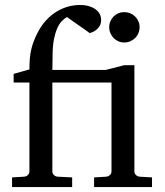

<svg xmlns="http://www.w3.org/2000/svg" viewBox="-20 -757 669 777"><path d="M360.8 0V-39.1L410.2 -42Q418.9 -43 425 -48.8Q431.2 -54.7 431.2 -64V-422.9H191.9V-64Q191.9 -54.7 198 -48.8Q204.1 -43 212.9 -42L272 -39.1V0H28.8V-39.1L78.1 -42Q86.9 -43 93 -48.8Q99.1 -54.7 99.1 -64V-422.9H35.2V-458L99.1 -476.1Q99.1 -501 100.8 -520.8Q102.5 -540.5 106.7 -557.9Q110.8 -575.2 117.2 -591.6Q123.5 -607.9 132.8 -626Q147.5 -654.3 166.7 -675Q186 -695.8 208.3 -709.5Q230.5 -723.1 254.6 -730Q278.8 -736.8 303.2 -736.8Q324.2 -736.8 340.3 -731.9Q356.4 -727.1 367.4 -718.8Q378.4 -710.4 383.8 -699.7Q389.2 -689 389.2 -676.8Q389.2 -661.6 383.1 -651.6Q377 -641.6 368.9 -635.5Q360.8 -629.4 353.3 -626.5Q345.7 -623.5 342.8 -623Q341.8 -624 334.7 -629.2Q327.6 -634.3 317.6 -641.4Q307.6 -648.4 296.1 -656.2Q284.7 -664.1 274.9 -671.1Q265.1 -678.2 258.3 -682.9Q251.5 -687.5 251 -688Q240.2 -682.1 230 -671.4Q219.7 -660.6 211.7 -642.6Q203.6 -624.5 198.5 -598.9Q193.4 -573.2 192.9 -538.1L191.9 -474.1H408.2L482.9 -493.2H523.9V-64Q523.9 -54.7 530 -48.8Q536.1 -43 544.9 -42L595.2 -39.1V0ZM544.9 -647Q544.9 -634.3 540 -622.8Q535.2 -611.3 526.6 -603Q518.1 -594.7 506.8 -589.8Q495.6 -585 482.9 -585Q470.2 -585 459.2 -589.8Q448.2 -594.7 439.9 -603Q431.6 -611.3 426.8 -622.8Q421.9 -634.3 421.9 -647Q421.9 -659.7 426.8 -670.9Q431.6 -682.1 439.9 -690.4Q448.2 -698.7 459.2 -703.4Q470.2 -708 482.9 -708Q495.6 -708 506.8 -703.4Q518.1 -698.7 526.6 -690.4Q535.2 -682.1 540 -670.9Q544.9 -659.7 544.9 -647Z"/></svg>

Font: Charis SIL APac
Style: Regular
Weight: 400
Foundry: SIL International
Version: Version 5.000